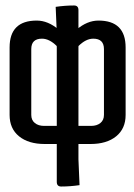

<svg xmlns="http://www.w3.org/2000/svg" viewBox="-20 -675 489 700"><path d="M266 -99 187 -69V-150H143Q84 -150 49.5 -178Q15 -206 15 -256V-502Q15 -600 114 -600Q155 -600 194 -567Q201 -584 213 -592L268 -522Q266 -514 266 -503ZM94 -496V-256Q94 -237 107 -226.5Q120 -216 141 -216H187V-507Q160 -534 133 -534Q94 -534 94 -496ZM187 -12V-556L183 -650Q217 -655 250 -655Q266 -655 266 -638V-94L270 0Q236 5 203 5Q187 5 187 -12ZM187 -503Q187 -514 185 -522L240 -592Q252 -584 259 -567Q298 -600 339 -600Q438 -600 438 -502V-256Q438 -206 403.5 -178Q369 -150 310 -150H266V-69L187 -99ZM320 -534Q293 -534 266 -507V-216H312Q333 -216 346 -226.5Q359 -237 359 -256V-496Q359 -534 320 -534Z"/></svg>

Font: el_Medula One
Style: Regular
Weight: 400
Designer: Luciano Vergara
Foundry: Luciano Vergara
Version: Version 1.002 August 17, 2020